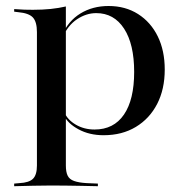

<svg xmlns="http://www.w3.org/2000/svg" viewBox="-20 -447 636 653"><path d="M154.8 183.9Q121 183.9 92.3 184.7Q63.7 185.5 28.2 186.3V177.4L46 175.8Q79 174.2 92.3 160.9Q105.6 147.6 105.6 116.1V-207.3H204V116.1Q204 137.9 210.1 150.4Q216.1 162.9 231.9 168.5Q247.6 174.2 275 175.8L312.9 177.4V186.3Q283.1 185.5 257.3 185.1Q231.5 184.7 206.9 184.3Q182.3 183.9 154.8 183.9ZM349.2 -426.6Q406.5 -426.6 449.6 -399.2Q492.7 -371.8 516.5 -323.4Q540.3 -275 540.3 -210.5Q540.3 -143.5 514.5 -93.5Q488.7 -43.5 441.9 -15.3Q395.2 12.9 332.3 12.9Q283.9 12.9 246.8 -7.3Q209.7 -27.4 196.8 -55.6L199.2 -64.5Q209.7 -39.5 237.9 -23Q266.1 -6.5 301.6 -6.5Q366.9 -6.5 401.6 -57.3Q436.3 -108.1 436.3 -202.4Q436.3 -296.8 402 -349.6Q367.7 -402.4 307.3 -402.4Q273.4 -402.4 241.9 -381.5Q210.5 -360.5 192.7 -319.4L191.1 -327.4Q212.1 -375.8 253.6 -401.2Q295.2 -426.6 349.2 -426.6ZM105.6 -207.3V-337.9Q105.6 -372.6 91.9 -387.5Q78.2 -402.4 41.9 -405.6L28.2 -407.3V-416.1Q50 -414.5 62.9 -414.1Q75.8 -413.7 91.9 -413.7Q124.2 -413.7 152 -416.5Q179.8 -419.4 204 -425V-416.1V-207.3Z"/></svg>

Font: Playfair 144pt SemiExpanded SemiBold
Style: Regular
Weight: 600
Width: 6
Designer: Claus Eggers Sørensen
Foundry: Claus Eggers Sørensen
Version: Version 2.203